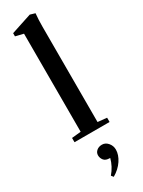

<svg xmlns="http://www.w3.org/2000/svg" viewBox="-259 -752 779 1049"><g transform="rotate(-30 130.5 -227.5)"><path d="M19.5 0V-26.9L77.1 -32.7V-651.4L26.9 -663.6V-683.6L156.2 -726.1L187.5 -716.8Q183.6 -679.2 183.6 -635.7V-32.7L240.7 -26.9V0ZM110.8 271 100.1 257.8Q133.3 219.2 145.5 171.9H142.6Q116.7 171.9 105.7 157.7Q94.7 143.6 94.7 126.5Q94.7 109.4 108.2 97.9Q121.6 86.4 142.1 86.4Q164.1 86.4 179.7 105Q195.3 123.5 195.3 147.5Q195.3 180.2 172.9 214.1Q150.4 248 110.8 271Z"/></g></svg>

Font: Elstob 14pt SemiBold
Style: Regular
Weight: 600
Designer: Peter S. Baker
Version: Version 1.015